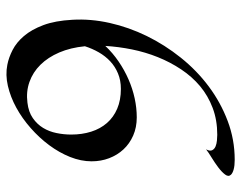

<svg xmlns="http://www.w3.org/2000/svg" viewBox="-97 -655 756 602"><g transform="rotate(90 281.0 -354.0)"><path d="M527.8 -700.2Q535.2 -692.4 527.3 -681.9Q519.5 -671.4 504.9 -660.4Q490.2 -649.4 473.9 -639.4Q457.5 -629.4 448.2 -622.1Q454.6 -634.3 450.9 -641.4Q447.3 -648.4 439 -651.9Q430.7 -655.3 420.4 -656.2Q410.2 -657.2 402.8 -657.2Q356.4 -657.2 318.4 -642.8Q280.3 -628.4 250.2 -603.3Q220.2 -578.1 197.5 -543.9Q174.8 -509.8 159.2 -470.9Q143.6 -432.1 135 -389.9Q126.5 -347.7 124 -306.2Q146 -329.6 172.9 -347.9Q199.7 -366.2 228.8 -378.9Q257.8 -391.6 288.1 -398.2Q318.4 -404.8 348.1 -404.8Q379.4 -404.8 405 -393.6Q430.7 -382.3 448.5 -363Q466.3 -343.8 476.1 -318.1Q485.8 -292.5 485.8 -263.2Q485.8 -230 472.2 -195.8Q458.5 -161.6 435.3 -130.4Q412.1 -99.1 381.6 -72.3Q351.1 -45.4 317.6 -27.1Q284.2 -8.8 249.3 -0.7Q214.4 7.3 183.1 1Q160.2 -3.4 136.5 -15.6Q112.8 -27.8 92.8 -51.3Q72.8 -74.7 58.8 -111.8Q44.9 -148.9 42 -203.1Q38.6 -260.3 52 -320.1Q65.4 -379.9 93 -436.3Q120.6 -492.7 160.9 -543Q201.2 -593.3 251.2 -630.6Q301.3 -668 359.4 -689.9Q417.5 -711.9 481 -711.9Q499.5 -711.9 511 -708.7Q522.5 -705.6 527.8 -700.2ZM301.8 -62Q331.1 -65.4 350.3 -78.9Q369.6 -92.3 381.1 -111.3Q392.6 -130.4 397.2 -153.3Q401.9 -176.3 401.9 -199.2Q401.9 -233.4 392.8 -262Q383.8 -290.5 365.7 -311.3Q347.7 -332 320.8 -343.5Q293.9 -355 258.8 -355Q231.9 -355 210.2 -345.9Q188.5 -336.9 172.1 -321.5Q155.8 -306.2 144 -285.6Q132.3 -265.1 125 -242.2Q129.4 -197.3 144.5 -161.9Q159.7 -126.5 183.1 -102.8Q206.5 -79.1 236.8 -68.4Q267.1 -57.6 301.8 -62Z"/></g></svg>

Font: Quintessential
Style: Regular
Weight: 400
Designer: Astigmatic (AOETI)
Foundry: Astigmatic (AOETI)
Version: Version 1.000